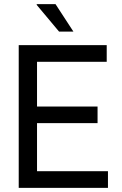

<svg xmlns="http://www.w3.org/2000/svg" viewBox="-20 -903 587 923"><path d="M264 -751H333L247 -883H157L156 -880ZM70 0H499V-80H158V-311H449V-391H158V-606H493V-686H70Z"/></svg>

Font: Archivo Narrow
Style: Regular
Weight: 400
Designer: Hector Gatti
Foundry: Omnibus-Type
Version: Version 1.003;PS 001.003;hotconv 1.0.70;makeotf.lib2.5.58329